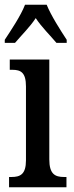

<svg xmlns="http://www.w3.org/2000/svg" viewBox="-22 -786 310 806"><path d="M-2 -619V-606H41C68 -638 104 -673 128 -710C152 -673 190 -636 215 -606H258V-619C233 -657 192 -721 174 -766H83C66 -721 23 -657 -2 -619ZM16 0H257V-43H247C209 -43 185 -55 185 -117V-536H19V-493H30C66 -493 87 -481 87 -423V-113C87 -54 63 -43 26 -43H16Z"/></svg>

Font: Noto Serif Georgian ExtraCondensed Medium
Style: Regular
Weight: 500
Width: 2
Designer: Monotype Design Team, Akaki Razmadze
Foundry: Google LLC
Version: Version 2.003